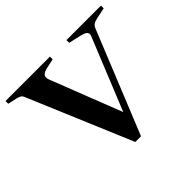

<svg xmlns="http://www.w3.org/2000/svg" viewBox="-157 -876 1094 1094"><g transform="rotate(-45 389.5 -329.0)"><path d="M774 -673V-651L712 -638Q690 -634 677.5 -626Q665 -618 659 -601L409 15H363L98 -613Q90 -634 59 -639L5 -651V-673H363V-651L312 -640Q286 -635 274.5 -626.5Q263 -618 263 -604Q263 -595 268 -582L435 -154L610 -585Q611 -587 613 -592.5Q615 -598 615 -602Q615 -614 604 -621.5Q593 -629 570 -634L496 -651V-673Z"/></g></svg>

Font: Ibarra Real Nova
Style: Bold
Weight: 700
Designer: Jose Maria Ribagorda & Octavio Pardo
Foundry: Jose Maria Ribagorda
Version: Version 1.014